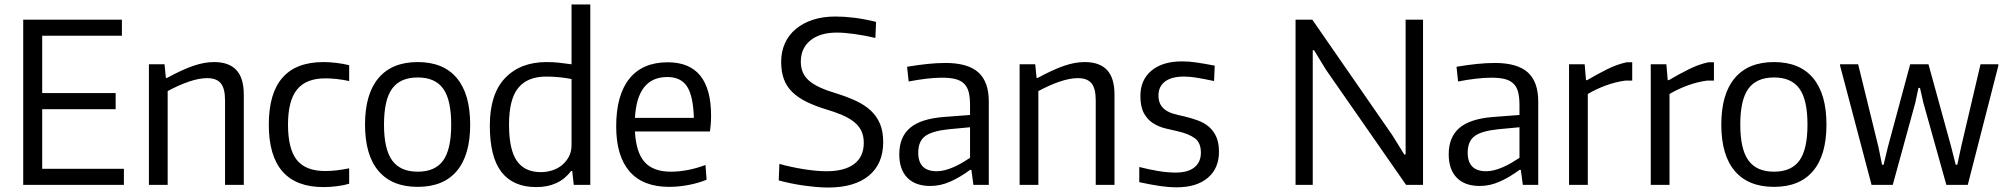

<svg xmlns="http://www.w3.org/2000/svg" viewBox="-20 -828 8994 860"><path d="M84 -740H526V-668H169V-411H498V-339H169V-72H535V0H84Z M647 -540H717L723 -479H728Q763 -498 792.5 -511.5Q822 -525 847 -533.5Q872 -542 894.5 -546Q917 -550 939 -550Q1005 -550 1038.5 -514.5Q1072 -479 1072 -404V0H988V-378Q988 -432 969 -455Q950 -478 908 -478Q872 -478 826.5 -462.5Q781 -447 731 -420V0H647Z M1429 10Q1184 10 1184 -270Q1184 -550 1429 -550Q1455 -550 1485 -546.5Q1515 -543 1544 -536V-465Q1488 -477 1437 -477Q1351 -477 1310.5 -427Q1270 -377 1270 -270Q1270 -161 1309.5 -111.5Q1349 -62 1436 -62Q1463 -62 1488 -65Q1513 -68 1544 -74V-5Q1521 2 1489.5 6Q1458 10 1429 10Z M1851 9Q1736 9 1675.5 -62Q1615 -133 1615 -270Q1615 -407 1675.5 -478.5Q1736 -550 1851 -550Q1966 -550 2026 -478.5Q2086 -407 2086 -270Q2086 -133 2026 -62Q1966 9 1851 9ZM1851 -59Q1929 -59 1965 -109Q2001 -159 2001 -270Q2001 -381 1965 -431Q1929 -481 1851 -481Q1773 -481 1736.5 -431Q1700 -381 1700 -270Q1700 -160 1736.5 -109.5Q1773 -59 1851 -59Z M2382 10Q2279 10 2226.5 -57Q2174 -124 2174 -265Q2174 -407 2242.5 -478.5Q2311 -550 2428 -550Q2458 -550 2485.5 -547Q2513 -544 2540 -540V-808H2624V0H2550L2543 -62H2538Q2484 10 2382 10ZM2402 -57Q2429 -57 2454 -65Q2479 -73 2498 -89Q2517 -105 2528.5 -127Q2540 -149 2540 -178V-474Q2485 -485 2426 -485Q2343 -485 2301.5 -434.5Q2260 -384 2260 -270Q2260 -158 2295 -107.5Q2330 -57 2402 -57Z M2977 9Q2860 9 2800 -60Q2740 -129 2740 -262Q2740 -402 2799 -475.5Q2858 -549 2971 -549Q3165 -549 3165 -310Q3165 -287 3163.5 -270Q3162 -253 3160 -239H2824Q2829 -145 2867.5 -102Q2906 -59 2985 -59Q3021 -59 3060.5 -66.5Q3100 -74 3140 -89L3145 -23Q3109 -8 3064 0.5Q3019 9 2977 9ZM2969 -483Q2834 -483 2824 -300H3088Q3085 -398 3057.5 -440.5Q3030 -483 2969 -483Z M3689 12Q3665 12 3637 9.5Q3609 7 3580 3Q3551 -1 3522 -7Q3493 -13 3468 -20L3471 -94Q3495 -87 3523 -81Q3551 -75 3578.5 -70.5Q3606 -66 3632.5 -63.5Q3659 -61 3682 -61Q3763 -61 3806 -93.5Q3849 -126 3849 -188Q3849 -220 3837.5 -243Q3826 -266 3804 -283Q3782 -300 3751.5 -313Q3721 -326 3684 -337Q3631 -353 3592.5 -372Q3554 -391 3528.5 -416Q3503 -441 3491 -474Q3479 -507 3479 -551Q3479 -597 3496 -634.5Q3513 -672 3545 -698.5Q3577 -725 3621.5 -739.5Q3666 -754 3722 -754Q3762 -754 3806.5 -748.5Q3851 -743 3904 -730L3901 -658Q3854 -669 3808.5 -675.5Q3763 -682 3728 -682Q3653 -682 3610 -647Q3567 -612 3567 -552Q3567 -525 3576 -504Q3585 -483 3604 -466.5Q3623 -450 3653.5 -436Q3684 -422 3728 -409Q3776 -394 3814.5 -376Q3853 -358 3880 -333Q3907 -308 3921.5 -274Q3936 -240 3936 -192Q3936 -94 3871.5 -41Q3807 12 3689 12Z M4147 5Q4080 5 4044 -32Q4008 -69 4008 -137Q4008 -214 4056 -255Q4104 -296 4207 -304L4325 -313V-357Q4325 -392 4319 -415.5Q4313 -439 4298 -453.5Q4283 -468 4259 -474Q4235 -480 4199 -480Q4168 -480 4129.5 -475.5Q4091 -471 4050 -463L4043 -529Q4091 -537 4133.5 -541.5Q4176 -546 4215 -546Q4315 -546 4362 -504Q4409 -462 4409 -373V0H4340L4331 -67H4325Q4282 -35 4237.5 -15Q4193 5 4147 5ZM4176 -61Q4194 -61 4213 -66Q4232 -71 4251.5 -79.5Q4271 -88 4289.5 -99Q4308 -110 4325 -121V-258L4229 -249Q4154 -241 4123.5 -218Q4093 -195 4093 -144Q4093 -61 4176 -61Z M4547 -540H4617L4623 -479H4628Q4663 -498 4692.5 -511.5Q4722 -525 4747 -533.5Q4772 -542 4794.5 -546Q4817 -550 4839 -550Q4905 -550 4938.5 -514.5Q4972 -479 4972 -404V0H4888V-378Q4888 -432 4869 -455Q4850 -478 4808 -478Q4772 -478 4726.5 -462.5Q4681 -447 4631 -420V0H4547Z M5250 11Q5216 11 5177.5 5.5Q5139 0 5083 -12V-80Q5126 -69 5167.5 -62Q5209 -55 5246 -55Q5301 -55 5330 -78.5Q5359 -102 5359 -144Q5359 -189 5331.5 -209Q5304 -229 5255 -240Q5227 -246 5197.5 -253.5Q5168 -261 5143.5 -277Q5119 -293 5103.5 -321.5Q5088 -350 5088 -398Q5088 -470 5137.5 -511.5Q5187 -553 5274 -553Q5290 -553 5305 -552Q5320 -551 5337 -548.5Q5354 -546 5374.5 -542.5Q5395 -539 5421 -534L5418 -465Q5371 -475 5340 -480Q5309 -485 5283 -485Q5228 -485 5198.5 -463Q5169 -441 5169 -400Q5169 -376 5178 -360Q5187 -344 5202 -334Q5217 -324 5238 -318Q5259 -312 5283 -307Q5317 -299 5345.5 -288.5Q5374 -278 5395 -260Q5416 -242 5428 -215Q5440 -188 5440 -148Q5440 -74 5390 -31.5Q5340 11 5250 11Z M5783 -740H5858L6216 -223L6270 -136H6276V-740H6354V0H6278L5919 -516L5866 -603H5860V0H5783Z M6608 5Q6541 5 6505 -32Q6469 -69 6469 -137Q6469 -214 6517 -255Q6565 -296 6668 -304L6786 -313V-357Q6786 -392 6780 -415.5Q6774 -439 6759 -453.5Q6744 -468 6720 -474Q6696 -480 6660 -480Q6629 -480 6590.5 -475.5Q6552 -471 6511 -463L6504 -529Q6552 -537 6594.5 -541.5Q6637 -546 6676 -546Q6776 -546 6823 -504Q6870 -462 6870 -373V0H6801L6792 -67H6786Q6743 -35 6698.5 -15Q6654 5 6608 5ZM6637 -61Q6655 -61 6674 -66Q6693 -71 6712.5 -79.5Q6732 -88 6750.5 -99Q6769 -110 6786 -121V-258L6690 -249Q6615 -241 6584.5 -218Q6554 -195 6554 -144Q6554 -61 6637 -61Z M7008 -540H7078L7084 -469H7089Q7133 -495 7178 -517.5Q7223 -540 7266 -549H7291V-467H7260Q7216 -461 7172.5 -445Q7129 -429 7092 -407V0H7008Z M7374 -540H7444L7450 -469H7455Q7499 -495 7544 -517.5Q7589 -540 7632 -549H7657V-467H7626Q7582 -461 7538.5 -445Q7495 -429 7458 -407V0H7374Z M7926 9Q7811 9 7750.5 -62Q7690 -133 7690 -270Q7690 -407 7750.5 -478.5Q7811 -550 7926 -550Q8041 -550 8101 -478.5Q8161 -407 8161 -270Q8161 -133 8101 -62Q8041 9 7926 9ZM7926 -59Q8004 -59 8040 -109Q8076 -159 8076 -270Q8076 -381 8040 -431Q8004 -481 7926 -481Q7848 -481 7811.5 -431Q7775 -381 7775 -270Q7775 -160 7811.5 -109.5Q7848 -59 7926 -59Z M8222 -534V-540H8303L8394 -169L8410 -90H8417L8436 -169L8536 -540H8618L8720 -169L8740 -90H8747L8764 -169L8851 -540H8931V-534L8794 0H8698L8595 -368L8580 -434H8573L8559 -368L8458 0H8363Z"/></svg>

Font: Encode Sans Narrow
Style: Regular
Weight: 400
Designer: Pablo Impallari, Andres Torresi
Foundry: Pablo Impallari, Andres Torresi
Version: Version 1.000; ttfautohint (v1.00) -l 8 -r 50 -G 200 -x 14 -